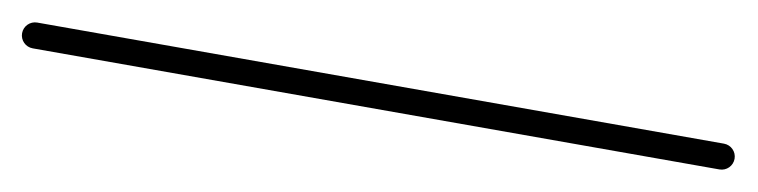

<svg xmlns="http://www.w3.org/2000/svg" viewBox="-34 -110 868 220"><g transform="rotate(10 399.5 0.0)"><path d="M0 -15C-8.3 -15 -15 -8.3 -15 0C-15 8.3 -8.3 15 0 15C266.3 15 532.7 15 799 15C807.3 15 814 8.3 814 0C814 -8.3 807.3 -15 799 -15C532.7 -15 266.3 -15 0 -15Z"/></g></svg>

Font: FRB American Cursive Just Baseline
Style: Italic
Weight: 400
Italic angle: -25°
Version: Version 2.0;Modular Font Editor K font №1